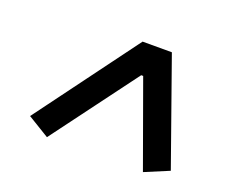

<svg xmlns="http://www.w3.org/2000/svg" viewBox="-77 -814 755 641"><g transform="rotate(20 300.0 -493.5)"><path d="M567 -325 481 -289 372 -591H365L140 -289L63 -336L331 -698H435Z"/></g></svg>

Font: IBM Plex Sans Medium
Style: Italic
Weight: 500
Italic angle: -11.31°
Designer: Mike Abbink, Paul van der Laan, Pieter van Rosmalen
Foundry: Bold Monday
Version: Version 3.201